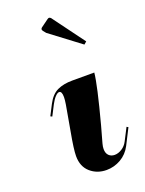

<svg xmlns="http://www.w3.org/2000/svg" viewBox="-151 -872 718 951"><g transform="rotate(-20 208.0 -397.0)"><path d="M221.7 -796.4Q227.5 -800.3 230.5 -800.3Q235.4 -800.3 240.2 -795.4L364.3 -627.4L350.6 -615.7L192.4 -734.9L180.7 -749.5Q176.8 -755.4 176.8 -757.3Q176.8 -763.7 181.6 -767.1ZM415.5 -156.7 372.6 -72.3Q353 -34.7 317.6 -14.4Q282.2 5.9 242.2 5.9Q192.4 5.9 157.5 -24.7Q122.6 -55.2 122.6 -110.4Q122.6 -146 139.2 -235.4L162.6 -368.2Q166.5 -392.6 166.5 -406.2Q166.5 -437.5 151.9 -437.5Q143.1 -437.5 130.9 -424.6Q118.7 -411.6 107.4 -390.1L79.1 -335L70.3 -339.4L98.6 -394.5Q121.1 -438 153.8 -453.4Q186.5 -468.8 232.9 -468.8H349.1Q343.3 -407.2 291 -210.9L267.1 -125Q262.7 -108.9 262.7 -96.7Q262.7 -74.2 274.7 -62.5Q286.6 -50.8 305.2 -50.8Q324.2 -50.8 343.5 -63Q362.8 -75.2 373.5 -96.2L407.2 -161.6Z"/></g></svg>

Font: QumpellkaNo12
Style: Regular
Weight: 500
Designer: gluk (gluksza@wp.pl)
Foundry: gluk (gluksza@wp.pl)
Version: Version 00.480